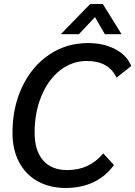

<svg xmlns="http://www.w3.org/2000/svg" viewBox="-20 -924 672 954"><path d="M42 -264Q42 -391 90.5 -493Q139 -595 224.5 -652.5Q310 -710 417 -710Q496 -710 554 -679Q612 -648 632 -596L559 -538Q520 -621 412 -621Q338 -621 279 -575Q220 -529 186 -447.5Q152 -366 152 -265Q152 -176 194 -127.5Q236 -79 313 -79Q370 -79 414 -99.5Q458 -120 493 -162L546 -104Q506 -48 445 -19Q384 10 307 10Q227 10 167 -23.5Q107 -57 74.5 -119Q42 -181 42 -264ZM428 -904H491L584 -754H501L452 -839L372 -754H282Z"/></svg>

Font: Sarabun Medium
Style: Italic
Weight: 500
Italic angle: -10°
Designer: Suppakit Chalermlarp | Katatrad Co.,Ltd.
Foundry: Cadson Demak Co.,Ltd.
Version: Version 1.000; ttfautohint (v1.6)